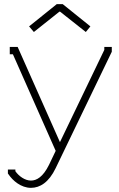

<svg xmlns="http://www.w3.org/2000/svg" viewBox="-20 -690 575 924"><path d="M269 -634 393 -536 415 -563 282 -670H253L120 -563L143 -536L266 -634ZM518 -441V-464H482V-450L269 -7H268L65 -464H27V-429H42L248 36L216 103C187 162 156 179 129 179C100 179 71 158 54 134V126H18V145L21 149C41 179 81 214 129 214C172 214 215 188 248 119Z"/></svg>

Font: Rawengulk
Style: Regular
Weight: 400
Version: Version 0.9